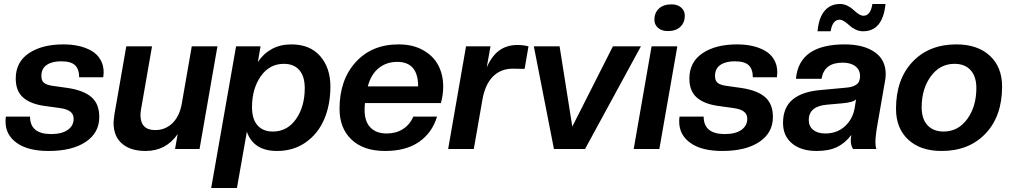

<svg xmlns="http://www.w3.org/2000/svg" viewBox="-20 -749 5079 965"><path d="M224.1 9.8Q121.1 9.8 64.5 -30.5Q7.8 -70.8 7.8 -138.2Q7.8 -154.3 9.8 -163.1H130.9Q130.9 -75.2 236.8 -75.2Q291 -75.2 320.6 -96.2Q350.1 -117.2 350.1 -151.9Q350.1 -174.8 333.3 -188Q316.4 -201.2 279.8 -206.1L202.1 -216.8Q131.3 -227.1 95.2 -259.8Q59.1 -292.5 59.1 -354Q59.1 -437 125 -481.4Q190.9 -525.9 298.8 -525.9Q339.4 -525.9 374.3 -518.3Q409.2 -510.7 438.2 -494.6Q467.3 -478.5 484.1 -450.4Q501 -422.4 501 -384.8Q501 -376.5 499 -360.8H377.9Q377.9 -400.9 357.4 -420.9Q336.9 -440.9 287.1 -440.9Q241.7 -440.9 214.8 -422.6Q188 -404.3 188 -367.2Q188 -343.8 200.7 -333Q213.4 -322.3 242.2 -317.9L318.8 -307.1Q399.4 -295.4 439.2 -261.2Q479 -227.1 479 -161.1Q479 -81.5 410.9 -35.9Q342.8 9.8 224.1 9.8Z M711.9 9.8Q636.2 9.8 593.5 -26.9Q550.8 -63.5 550.8 -131.8Q550.8 -140.6 555.2 -174.8L614.7 -516.1H744.1L689 -200.2Q686 -183.1 686 -168.9Q687.5 -95.2 759.8 -95.2Q811 -95.2 846.9 -130.1Q882.8 -165 894 -230L943.8 -516.1H1072.8L982.9 0H859.9L873 -75.2Q814.5 9.8 711.9 9.8Z M1372.6 9.8Q1254.4 9.8 1220.7 -86.9L1170.9 195.8H1041.5L1166.5 -516.1H1289.6L1275.9 -437Q1303.7 -479.5 1346.4 -502.7Q1389.2 -525.9 1443.8 -525.9Q1538.1 -525.9 1589.4 -466.8Q1640.6 -407.7 1640.6 -314Q1640.6 -222.7 1609.6 -149.9Q1578.6 -77.1 1516.8 -33.7Q1455.1 9.8 1372.6 9.8ZM1351.6 -87.9Q1423.8 -87.9 1467.8 -150.6Q1511.7 -213.4 1511.7 -306.2Q1511.7 -365.2 1484.4 -396.7Q1457 -428.2 1406.7 -428.2Q1334.5 -428.2 1290.5 -365.5Q1246.6 -302.7 1246.6 -210Q1246.6 -150.9 1273.9 -119.4Q1301.3 -87.9 1351.6 -87.9Z M1915.5 9.8Q1807.1 9.8 1746.8 -47.4Q1686.5 -104.5 1686.5 -202.1Q1686.5 -347.2 1767.6 -436.5Q1848.6 -525.9 1983.4 -525.9Q2055.2 -525.9 2106.7 -496.8Q2158.2 -467.8 2182.9 -420.7Q2207.5 -373.5 2207.5 -314Q2207.5 -270.5 2195.8 -231H1814.5Q1812.5 -218.8 1812.5 -195.8Q1812.5 -138.7 1841.6 -108.4Q1870.6 -78.1 1923.3 -78.1Q1970.2 -78.1 2004.9 -100.1Q2039.6 -122.1 2057.6 -163.1H2176.8Q2151.9 -81.5 2086.2 -35.9Q2020.5 9.8 1915.5 9.8ZM1976.6 -438Q1922.4 -438 1883.5 -406.7Q1844.7 -375.5 1828.6 -314.9H2081.5Q2081.5 -438 1976.6 -438Z M2361.3 0H2232.4L2322.3 -516.1H2445.3L2426.3 -410.2Q2453.1 -470.2 2491 -496.6Q2528.8 -522.9 2580.6 -522.9Q2609.9 -522.9 2636.2 -516.1L2616.7 -402.8L2556.6 -403.8Q2496.6 -403.8 2457 -363.8Q2417.5 -323.7 2404.3 -246.1Z M2920.4 0H2764.2L2663.1 -516.1H2792.5L2856.4 -112.8L3060.5 -516.1H3201.2Z M3293.9 0H3165L3254.9 -516.1H3384.3ZM3336.9 -592.8Q3305.7 -592.8 3287.4 -608.9Q3269 -625 3269 -649.9Q3269 -684.6 3291.7 -705.8Q3314.5 -727.1 3355 -727.1Q3385.7 -727.1 3403.8 -710.9Q3421.9 -694.8 3421.9 -669.9Q3421.9 -635.7 3399.4 -614.3Q3377 -592.8 3336.9 -592.8Z M3609.9 9.8Q3506.8 9.8 3450.2 -30.5Q3393.6 -70.8 3393.6 -138.2Q3393.6 -154.3 3395.5 -163.1H3516.6Q3516.6 -75.2 3622.6 -75.2Q3676.8 -75.2 3706.3 -96.2Q3735.8 -117.2 3735.8 -151.9Q3735.8 -174.8 3719 -188Q3702.1 -201.2 3665.5 -206.1L3587.9 -216.8Q3517.1 -227.1 3481 -259.8Q3444.8 -292.5 3444.8 -354Q3444.8 -437 3510.7 -481.4Q3576.7 -525.9 3684.6 -525.9Q3725.1 -525.9 3760 -518.3Q3794.9 -510.7 3824 -494.6Q3853 -478.5 3869.9 -450.4Q3886.7 -422.4 3886.7 -384.8Q3886.7 -376.5 3884.8 -360.8H3763.7Q3763.7 -400.9 3743.2 -420.9Q3722.7 -440.9 3672.9 -440.9Q3627.4 -440.9 3600.6 -422.6Q3573.7 -404.3 3573.7 -367.2Q3573.7 -343.8 3586.4 -333Q3599.1 -322.3 3627.9 -317.9L3704.6 -307.1Q3785.2 -295.4 3825 -261.2Q3864.7 -227.1 3864.7 -161.1Q3864.7 -81.5 3796.6 -35.9Q3728.5 9.8 3609.9 9.8Z M4084.5 9.8Q4006.3 9.8 3960.9 -28.1Q3915.5 -65.9 3915.5 -130.9Q3915.5 -209 3964.4 -249.3Q4013.2 -289.6 4108.9 -296.9L4229.5 -308.1Q4265.1 -310.5 4283.9 -323.7Q4302.7 -336.9 4302.7 -366.2Q4302.7 -397.9 4279.1 -416Q4255.4 -434.1 4215.8 -434.1Q4168.5 -434.1 4142.3 -414.1Q4116.2 -394 4108.9 -353H3980.5Q3995.6 -525.9 4225.6 -525.9Q4319.8 -525.9 4375.7 -487.5Q4431.6 -449.2 4431.6 -377Q4431.6 -356.4 4427.7 -338.9L4391.6 -131.8Q4379.9 -67.4 4379.9 -33.2Q4379.9 -11.2 4384.8 0H4267.6Q4255.9 -17.6 4255.9 -43Q4255.9 -53.7 4258.8 -70.8Q4228 -29.8 4187 -10Q4146 9.8 4084.5 9.8ZM4127.9 -78.1Q4187 -78.1 4226.8 -114.5Q4266.6 -150.9 4275.9 -208L4282.7 -250Q4270.5 -234.9 4215.8 -230L4138.7 -223.1Q4044.9 -215.8 4044.9 -146Q4044.9 -114.3 4067.1 -96.2Q4089.4 -78.1 4127.9 -78.1ZM4317.9 -591.8Q4297.9 -591.8 4279.5 -600.8Q4261.2 -609.9 4249.8 -620.8Q4238.3 -631.8 4224.6 -640.9Q4210.9 -649.9 4199.7 -649.9Q4164.1 -649.9 4154.8 -591.8H4088.9Q4095.2 -660.2 4124.5 -694.6Q4153.8 -729 4201.7 -729Q4221.7 -729 4240 -719.7Q4258.3 -710.4 4269.5 -699.5Q4280.8 -688.5 4294.4 -679.2Q4308.1 -669.9 4319.8 -669.9Q4355.5 -669.9 4364.7 -729H4430.7Q4416.5 -591.8 4317.9 -591.8Z M4722.7 -87.9Q4795.9 -87.9 4841.6 -150.9Q4887.2 -213.9 4887.2 -306.2Q4887.2 -364.7 4858.2 -396.5Q4829.1 -428.2 4777.3 -428.2Q4704.1 -428.2 4658.2 -365.2Q4612.3 -302.2 4612.3 -210Q4612.3 -151.4 4641.6 -119.6Q4670.9 -87.9 4722.7 -87.9ZM4712.4 9.8Q4606.4 9.8 4544.9 -47.1Q4483.4 -104 4483.4 -202.1Q4483.4 -350.6 4566.4 -438.2Q4649.4 -525.9 4786.6 -525.9Q4893.1 -525.9 4954.8 -469Q5016.6 -412.1 5016.6 -314Q5016.6 -165.5 4933.6 -77.9Q4850.6 9.8 4712.4 9.8Z"/></svg>

Font: Creato Display
Style: Bold Italic
Weight: 700
Italic angle: -10°
Version: Version 1.000